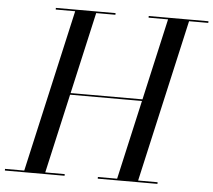

<svg xmlns="http://www.w3.org/2000/svg" viewBox="-93 -807 960 865"><g transform="rotate(5 387.5 -375.0)"><path d="M207 -366V-373.5H567V-366ZM395 -742.5H308L142 -7.5H230V0H-40V-7.5H47L213 -742.5H125V-750H395ZM815 -750V-742.5H728L562 -7.5H650V0H380V-7.5H467L633 -742.5H545V-750Z"/></g></svg>

Font: Bodoni Moda 28pt
Style: Italic
Weight: 400
Italic angle: -13°
Designer: Owen Earl
Foundry: indestructible type
Version: Version 2.004